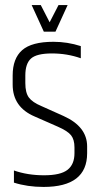

<svg xmlns="http://www.w3.org/2000/svg" viewBox="-20 -733 394 758"><path d="M324 -155V-128Q324 5 152 5Q88 5 35 -12V-60Q89 -41 154 -41Q219 -41 246.5 -62.5Q274 -84 274 -128V-151Q274 -182 260.5 -199Q247 -216 208 -233L117 -273Q30 -310 30 -399V-435Q30 -502 67.5 -535Q105 -568 191 -568Q246 -568 299 -551V-503Q245 -522 185 -522Q125 -522 102.5 -502Q80 -482 80 -435V-405Q80 -367 94 -348Q108 -329 144 -314L231 -275Q324 -233 324 -155ZM153 -608 105 -713H141L176 -645L211 -713H247L199 -608Z"/></svg>

Font: Khand Light
Style: Regular
Weight: 300
Designer: Devanagari: Sanchit Sawaria, Jyotish Sonowal; Latin: Satya Rajpurohit
Foundry: Indian Type Foundry
Version: Version 1.101;PS 1.0;hotconv 1.0.78;makeotf.lib2.5.61930; tt